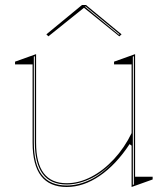

<svg xmlns="http://www.w3.org/2000/svg" viewBox="-20 -731 669 766"><path d="M246 15Q178 15 144 -29Q110 -73 110 -162V-474H40V-485L124 -515V-162Q124 -80 154.5 -40Q185 0 246 0Q295 0 344 -25.5Q393 -51 435 -96.5Q477 -142 505 -200V-474H435V-485L519 -515V-26H589V-15L505 15V-150L497 -156Q443 -74 378 -29.5Q313 15 246 15ZM514 -507 510 -505V7L514 5ZM119 -507 115 -505V-163Q115 -75 147.5 -33Q180 9 246 9Q292 9 339.5 -13.5Q387 -36 434 -87Q387 -39 339 -17Q291 5 246 5Q182 5 150.5 -37Q119 -79 119 -163ZM173 -586 165 -594 307 -711H323L465 -594L456 -586L315 -700ZM457 -594 322 -705H318L319 -704L455 -592Z"/></svg>

Font: Kalnia Glaze Thin Thin
Style: Regular
Weight: 250
Version: Version 1.110